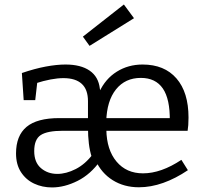

<svg xmlns="http://www.w3.org/2000/svg" viewBox="-20 -824 909 854"><path d="M85.3 -378.5 77.3 -499.2Q134.3 -518.7 183.3 -527.9Q232.3 -537 271.5 -537Q339.5 -537 378.9 -509.7Q418.3 -482.5 424.2 -429.2L428.7 -407.7L421.5 -414.5Q448.7 -473.5 499.5 -505.2Q550.3 -537 614.3 -537Q711.3 -537 764.9 -475.2Q818.5 -413.5 818.5 -301.2Q818.5 -282.5 817.4 -267.5Q816.2 -252.5 814.5 -242.3H443.2L452.2 -262.5L453 -247Q454.5 -157.5 498.4 -105.2Q542.2 -53 616 -53Q696.5 -53 786.8 -113L815.7 -67Q761.5 -30.3 706.3 -10.6Q651 9 597.8 9Q531.8 9 481.4 -22.5Q431 -54 405 -111L426.5 -109.8Q383.8 -49 325.4 -19.6Q267 9.7 211.3 9.7Q168 9.7 131.6 -7.4Q95.3 -24.5 73.3 -58.4Q51.3 -92.2 51.3 -141.5Q51.3 -220.5 98 -259.6Q144.8 -298.7 243.8 -298.7H381L371.3 -283.7V-373.8Q371.3 -425.8 343.6 -451.1Q316 -476.5 262 -476.5Q236.3 -476.5 205.1 -470.6Q174 -464.8 136.7 -452.8L146.7 -466L136.7 -378.5ZM387.8 -126Q379.3 -152.7 375.3 -185.1Q371.3 -217.5 371.3 -259.5L381 -242.3H259.2Q190.7 -242.3 161.5 -223.4Q132.2 -204.5 132.2 -152Q132.2 -101.7 162.2 -76.1Q192.2 -50.5 235 -50.5Q274.5 -50.5 317 -72.2Q359.5 -94 392.5 -138ZM452.5 -283.5 442.7 -298.7H745L735.3 -286.5Q736.5 -383.3 704.3 -430.4Q672 -477.5 606.5 -477.5Q537 -477.5 496 -426.5Q455 -375.5 452.5 -283.5ZM378.3 -620 348.7 -661 531 -804 576 -743Z"/></svg>

Font: Bitter Thin
Style: Regular
Weight: 100
Designer: Sol Matas, and Bitter project Authors
Foundry: Sol Matas
Version: Version 2.002